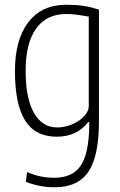

<svg xmlns="http://www.w3.org/2000/svg" viewBox="-20 -569 504 809"><path d="M210 220Q146 220 89 197L94 156Q125 169 152 174.5Q179 180 208 180Q285 180 319.5 130Q354 80 356 -36V-55H352Q304 7 219 7Q129 7 86 -61Q43 -129 43 -270Q43 -402 99.5 -475.5Q156 -549 259 -549Q299 -549 330.5 -544.5Q362 -540 397 -528V-59Q397 88 353 154Q309 220 210 220ZM221 -32Q245 -32 268.5 -39.5Q292 -47 311 -59.5Q330 -72 342 -88.5Q354 -105 354 -122V-499Q320 -505 299.5 -507.5Q279 -510 259 -510Q176 -510 132 -448.5Q88 -387 88 -270Q88 -155 123 -93.5Q158 -32 221 -32Z"/></svg>

Font: Encode Sans Compressed
Style: ExtraLight
Weight: 200
Designer: Pablo Impallari, Andres Torresi
Foundry: Pablo Impallari, Andres Torresi
Version: Version 1.000; ttfautohint (v1.00) -l 8 -r 50 -G 200 -x 14 -